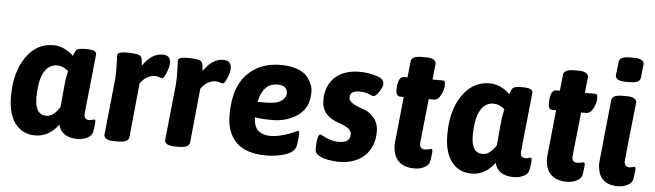

<svg xmlns="http://www.w3.org/2000/svg" viewBox="-48 -938 3859 1131"><g transform="rotate(5 1881.5 -372.5)"><path d="M437 8Q341 8 322 -67Q299 -33 263.5 -12Q228 9 186 9Q111 9 67.5 -47Q24 -103 24 -208Q24 -352 86 -441Q148 -530 246 -530Q311 -530 367 -477Q376 -508 386 -515Q391 -519 402.5 -521.5Q414 -524 432 -524H444Q502 -524 502 -499L484 -325Q475 -237 470 -191.5Q465 -146 465 -141Q465 -109 495 -109Q503 -109 513 -112Q523 -115 524 -115Q532 -115 532 -100.5Q532 -86 525 -44Q521 -19 494 -5.5Q467 8 437 8ZM242 -112Q283 -112 320 -170L334 -320Q335 -335 346 -386Q314 -413 280 -413Q229 -413 201 -362Q174 -312 174 -212Q174 -112 242 -112Z M626 -505Q626 -513 635.5 -517.5Q645 -522 661.5 -523.5Q678 -525 699.5 -524Q721 -523 744 -520Q765 -515 769.5 -501Q774 -487 776 -455Q827 -531 893 -531Q940 -531 940 -485Q940 -460 925 -426Q912 -392 900 -392Q897 -392 885 -396.5Q873 -401 859 -401Q809 -401 772 -350L740 -30Q737 2 677 2H649Q621 2 606.5 -7Q592 -16 592 -29L626 -357Q628 -377 628.5 -398.5Q629 -420 628 -436Z M985 -505Q985 -513 994.5 -517.5Q1004 -522 1020.5 -523.5Q1037 -525 1058.5 -524Q1080 -523 1103 -520Q1124 -515 1128.5 -501Q1133 -487 1135 -455Q1186 -531 1252 -531Q1299 -531 1299 -485Q1299 -460 1284 -426Q1271 -392 1259 -392Q1256 -392 1244 -396.5Q1232 -401 1218 -401Q1168 -401 1131 -350L1099 -30Q1096 2 1036 2H1008Q980 2 965.5 -7Q951 -16 951 -29L985 -357Q987 -377 987.5 -398.5Q988 -420 987 -436Z M1726 -153Q1734 -153 1734 -139Q1734 -124 1731 -96Q1729 -82 1728 -74Q1727 -66 1726 -62Q1716 -25 1661 -8Q1609 8 1552 8Q1432 8 1374 -49.5Q1316 -107 1316 -212Q1316 -374 1393 -453Q1469 -531 1591 -531Q1648 -531 1689 -516Q1730 -501 1749 -477Q1785 -433 1785 -386Q1785 -295 1720 -248Q1655 -203 1570 -203Q1542 -203 1516.5 -204.5Q1491 -206 1466 -210Q1469 -152 1495.5 -130.5Q1522 -109 1564 -109Q1595 -109 1623.5 -116Q1652 -123 1674 -131Q1696 -139 1710 -146Q1724 -153 1726 -153ZM1581 -414Q1498 -414 1473 -302H1521Q1585 -302 1613 -321.5Q1641 -341 1641 -367Q1641 -414 1581 -414Z M2068 -415Q2011 -415 2011 -375Q2011 -364 2018.5 -355Q2026 -346 2039 -338.5Q2052 -331 2067.5 -324.5Q2083 -318 2100 -313Q2116 -308 2132 -297Q2148 -286 2161 -270.5Q2174 -255 2181.5 -234Q2189 -213 2189 -188Q2189 -142 2174 -105.5Q2159 -69 2132 -44Q2105 -19 2067 -5.5Q2029 8 1983 8Q1947 8 1909 0Q1839 -16 1839 -53Q1839 -143 1861 -143Q1862 -143 1879 -134Q1925 -109 1971 -109Q2037 -109 2037 -159Q2037 -180 2018.5 -193.5Q2000 -207 1974 -216Q1955 -222 1935 -231Q1915 -240 1898 -254.5Q1881 -269 1870 -291Q1859 -313 1859 -346Q1859 -391 1873.5 -425.5Q1888 -460 1914 -483.5Q1940 -507 1976.5 -519Q2013 -531 2057 -531Q2110 -531 2157 -516Q2203 -503 2203 -470Q2203 -455 2183 -424Q2163 -395 2150 -395Q2147 -395 2123 -405Q2099 -415 2068 -415Z M2309 -406Q2283 -406 2283 -442Q2283 -523 2321 -523H2341L2351 -618Q2354 -650 2414 -650H2442Q2470 -650 2484.5 -641Q2499 -632 2499 -619L2489 -523H2548Q2558 -523 2561 -518.5Q2564 -514 2564 -492Q2564 -469 2548 -438Q2533 -406 2506 -406H2477Q2463 -275 2456 -209.5Q2449 -144 2449 -142Q2449 -109 2479 -109Q2490 -109 2503 -112Q2516 -115 2517 -115Q2525 -115 2525 -100.5Q2525 -86 2518 -44Q2514 -19 2487 -5.5Q2460 8 2430 8Q2300 8 2300 -125L2329 -406Z M3017 8Q2921 8 2902 -67Q2879 -33 2843.5 -12Q2808 9 2766 9Q2691 9 2647.5 -47Q2604 -103 2604 -208Q2604 -352 2666 -441Q2728 -530 2826 -530Q2891 -530 2947 -477Q2956 -508 2966 -515Q2971 -519 2982.5 -521.5Q2994 -524 3012 -524H3024Q3082 -524 3082 -499L3064 -325Q3055 -237 3050 -191.5Q3045 -146 3045 -141Q3045 -109 3075 -109Q3083 -109 3093 -112Q3103 -115 3104 -115Q3112 -115 3112 -100.5Q3112 -86 3105 -44Q3101 -19 3074 -5.5Q3047 8 3017 8ZM2822 -112Q2863 -112 2900 -170L2914 -320Q2915 -335 2926 -386Q2894 -413 2860 -413Q2809 -413 2781 -362Q2754 -312 2754 -212Q2754 -112 2822 -112Z M3210 -406Q3184 -406 3184 -442Q3184 -523 3222 -523H3242L3252 -618Q3255 -650 3315 -650H3343Q3371 -650 3385.5 -641Q3400 -632 3400 -619L3390 -523H3449Q3459 -523 3462 -518.5Q3465 -514 3465 -492Q3465 -469 3449 -438Q3434 -406 3407 -406H3378Q3364 -275 3357 -209.5Q3350 -144 3350 -142Q3350 -109 3380 -109Q3391 -109 3404 -112Q3417 -115 3418 -115Q3426 -115 3426 -100.5Q3426 -86 3419 -44Q3415 -19 3388 -5.5Q3361 8 3331 8Q3201 8 3201 -125L3230 -406Z M3620 -609Q3592 -609 3577.5 -618Q3563 -627 3563 -640L3572 -722Q3575 -754 3635 -754H3663Q3691 -754 3705.5 -745Q3720 -736 3720 -723L3711 -641Q3708 -609 3648 -609ZM3639 -525Q3667 -525 3681.5 -516Q3696 -507 3696 -494Q3677 -322 3668 -234.5Q3659 -147 3659 -142Q3659 -109 3689 -109Q3697 -109 3707 -112Q3717 -115 3718 -115Q3726 -115 3726 -100.5Q3726 -86 3719 -44Q3715 -19 3688 -5.5Q3661 8 3631 8Q3510 8 3510 -119L3548 -493Q3551 -525 3611 -525Z"/></g></svg>

Font: AsCom
Style: Bold Italic
Weight: 700
Italic angle: -48°
Designer: AsCom
Foundry: AsCom
Version: Version 1.001